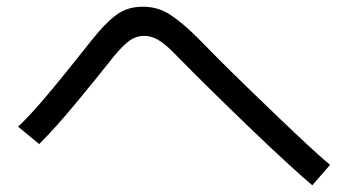

<svg xmlns="http://www.w3.org/2000/svg" viewBox="-20 -626 1040 573"><path d="M965 -134 912 -73Q888 -93 841 -136Q794 -179 735.5 -235Q677 -291 616 -351Q555 -411 501 -466Q473 -495 452 -507Q431 -519 410 -519Q387 -519 367.5 -505.5Q348 -492 320 -458Q262 -385 203.5 -314.5Q145 -244 97 -196L34 -248Q65 -277 102 -320Q139 -363 178.5 -412Q218 -461 256 -509Q294 -557 327 -581.5Q360 -606 406 -606Q451 -606 486.5 -583Q522 -560 566 -517Q593 -489 634 -448Q675 -407 723 -360.5Q771 -314 818 -269Q865 -224 903.5 -188.5Q942 -153 965 -134Z"/></svg>

Font: Murecho
Style: Regular
Weight: 400
Designer: Neil Summerour
Foundry: Positype
Version: Version 1.010; ttfautohint (v1.8.3)